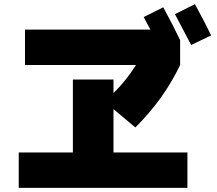

<svg xmlns="http://www.w3.org/2000/svg" viewBox="-20 -872 1040 922"><path d="M994 -702 898 -656Q844 -760 820 -804L916 -852Q962 -768 994 -702ZM330 -490H525V-425Q587 -486 633 -560H100V-730H702Q698 -738 687 -758.5Q676 -779 670 -790L764 -837Q811 -751 845 -679V-560Q767 -396 630 -260L525 -348V-140H880V30H70V-140H330Z"/></svg>

Font: Mplus 1p Black
Style: Regular
Weight: 900
Version: Version 1.061